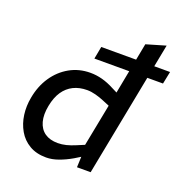

<svg xmlns="http://www.w3.org/2000/svg" viewBox="-137 -892 973 1020"><g transform="rotate(20 349.0 -381.5)"><path d="M233.5 7.5Q177.8 7.5 138.3 -15.9Q98.8 -39.2 76.2 -78.7Q53.5 -118.1 47.1 -166Q40.7 -213.9 50.2 -263.8Q62.5 -332.1 97.6 -384.3Q132.7 -436.5 185.5 -466.3Q238.3 -496 302.2 -496Q335.8 -496 369.1 -487.2Q402.5 -478.4 438.2 -459.4L487.9 -434.5L464 -427.3L523.5 -738L632.5 -770L483.1 0H405.9L409.4 -86L401.6 -105.1L452.2 -364.7L412.1 -381.3Q391.3 -390.2 365.7 -397Q340.1 -403.8 317.3 -403.8Q273.7 -403.8 240 -387.1Q206.4 -370.5 184.2 -337.8Q162.1 -305.1 152.3 -254.9Q142 -202.5 152.5 -164.1Q163 -125.8 191.8 -105.6Q220.6 -85.5 265.2 -85.5Q288.3 -85.5 312.2 -91.4Q336.2 -97.4 362.3 -108.5L412.1 -129.3L419.5 -66.8L375.5 -39.7Q338.4 -18.2 302.5 -5.4Q266.6 7.5 233.5 7.5ZM295.3 -574.2 308.6 -644.5H697.5L683.2 -574.2Z"/></g></svg>

Font: REM Medium
Style: Italic
Weight: 500
Italic angle: -11°
Designer: Octavio Pardo
Foundry: Ashler Design
Version: Version 1.005;gftools[0.9.28]